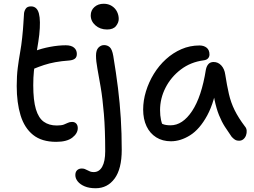

<svg xmlns="http://www.w3.org/2000/svg" viewBox="-20 -742 1350 1022"><path d="M279 13Q202 13 156 -24Q110 -61 89.5 -128Q69 -195 69 -284Q69 -338 74.5 -381Q80 -424 87 -463Q94 -502 98 -541Q103 -588 104.5 -617.5Q106 -647 108 -672Q110 -686 118 -697Q126 -708 145 -708Q177 -708 187 -670.5Q197 -633 189 -557Q184 -517 178.5 -486Q173 -455 168.5 -425.5Q164 -396 160.5 -363.5Q157 -331 157 -288Q157 -208 171 -161Q185 -114 213 -94Q241 -74 282 -74Q307 -74 320 -79Q333 -84 342 -88.5Q351 -93 364 -93Q378 -93 386 -84Q394 -75 394 -60Q394 -32 365 -9.5Q336 13 279 13ZM158 -375Q132 -363 117.5 -373Q103 -383 103 -402Q103 -423 113.5 -439Q124 -455 165 -470Q201 -484 246 -492.5Q291 -501 330 -501Q359 -501 374 -488.5Q389 -476 389 -455Q389 -438 379 -430Q369 -422 349 -420Q307 -417 274.5 -411Q242 -405 214.5 -396Q187 -387 158 -375Z M489 260Q455 260 431 250Q407 240 394 224Q381 208 381 190Q381 173 390.5 164Q400 155 415 155Q424 155 431 157.5Q438 160 445 164Q452 168 460 171Q468 174 479 174Q508 174 524 145.5Q540 117 540 63Q540 -52 533 -135.5Q526 -219 516 -277.5Q506 -336 498.5 -376.5Q491 -417 491 -446Q491 -475 504 -488.5Q517 -502 534 -502Q552 -502 564.5 -490.5Q577 -479 583 -444Q598 -354 608 -273.5Q618 -193 623 -112.5Q628 -32 628 56Q628 157 590 208.5Q552 260 489 260ZM550 -585Q513 -585 488 -607Q463 -629 463 -660Q463 -687 482.5 -704.5Q502 -722 532 -722Q557 -722 575.5 -710Q594 -698 603 -679.5Q612 -661 612 -641Q612 -622 597.5 -603.5Q583 -585 550 -585Z M890 10Q845 10 811.5 -11Q778 -32 760 -70Q742 -108 742 -159Q742 -207 757 -256Q772 -305 799 -349Q826 -393 863.5 -427Q901 -461 946 -480.5Q991 -500 1042 -500Q1065 -500 1080 -488Q1095 -476 1095 -452Q1095 -440 1087.5 -431.5Q1080 -423 1065 -421Q995 -412 942.5 -372Q890 -332 861 -275Q832 -218 832 -156Q832 -127 837 -103.5Q842 -80 859 -43L807 -112Q830 -89 845.5 -82Q861 -75 888 -75Q952 -75 1002.5 -151Q1053 -227 1076 -372Q1080 -391 1090 -401.5Q1100 -412 1117 -412Q1141 -412 1158 -393.5Q1175 -375 1179 -345Q1188 -287 1198.5 -241.5Q1209 -196 1229 -155.5Q1249 -115 1283 -70Q1292 -60 1293 -47Q1294 -34 1289.5 -21.5Q1285 -9 1275.5 -1Q1266 7 1253 7Q1239 7 1230 1Q1221 -5 1213 -14Q1194 -41 1177 -67.5Q1160 -94 1146 -128.5Q1132 -163 1122 -210.5Q1112 -258 1108 -323L1141 -324Q1123 -201 1083 -127.5Q1043 -54 992 -22Q941 10 890 10Z"/></svg>

Font: Shantell Sans Light
Style: Regular
Weight: 400
Version: Version 1.011;[c5ecc13dd]